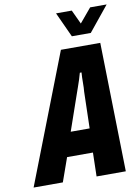

<svg xmlns="http://www.w3.org/2000/svg" viewBox="-137 -945 736 1009"><g transform="rotate(-10 231.5 -440.5)"><path d="M-41 0 226 -688H436L451 0H295L298 -127H160L115 0ZM202 -255H303L308 -450Q309 -459 309.5 -471.5Q310 -484 310 -498.5Q310 -513 310.5 -526.5Q311 -540 312 -552H303Q299 -537 293 -518Q287 -499 280.5 -481Q274 -463 270 -451ZM504 -881 396 -748H295L234 -881H318L367 -776H328L416 -881Z"/></g></svg>

Font: Archivo ExtraCondensed ExtraBold
Style: Italic
Weight: 800
Width: 2
Italic angle: -10°
Designer: Hector Gatti
Foundry: Omnibus-Type
Version: Version 2.001